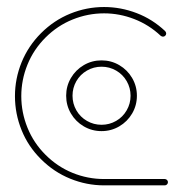

<svg xmlns="http://www.w3.org/2000/svg" viewBox="-20 -539 542 561"><path d="M361.5 -259.3Q361.5 -282.2 350.2 -301.9Q338.9 -321.5 319.3 -332.8Q299.6 -344.1 276.7 -344.1Q253.7 -344.1 234.1 -332.8Q214.4 -321.5 203.1 -301.9Q191.9 -282.2 191.9 -259.3Q191.9 -236.3 203.1 -216.7Q214.4 -197 234.1 -185.7Q253.7 -174.4 276.7 -174.4Q299.6 -174.4 319.3 -185.7Q338.9 -197 350.2 -216.7Q361.5 -236.3 361.5 -259.3ZM173.3 -259.3Q173.3 -287.4 187.2 -311.1Q201.1 -334.8 224.8 -348.7Q248.5 -362.6 276.7 -362.6Q304.8 -362.6 328.5 -348.7Q352.2 -334.8 366.1 -311.1Q380 -287.4 380 -259.3Q380 -231.1 366.1 -207.4Q352.2 -183.7 328.5 -169.8Q304.8 -155.9 276.7 -155.9Q248.5 -155.9 224.8 -169.8Q201.1 -183.7 187.2 -207.4Q173.3 -231.1 173.3 -259.3ZM470.7 -6.7Q470.7 -3 468 -0.2Q465.2 2.6 461.5 2.6H284.1Q233 2.6 185.2 -16.9Q137.4 -36.3 100 -73.7Q62.2 -111.1 43 -158.9Q23.7 -206.7 23.7 -258.1Q23.7 -309.3 43.1 -357Q62.6 -404.8 100 -442.2Q137.4 -479.6 185.2 -499.1Q233 -518.5 284.1 -518.5Q333 -518.5 379.3 -500.7Q425.6 -483 462.6 -448.1Q465.6 -444.4 465.6 -441.1Q465.6 -437.4 462.8 -434.6Q460 -431.9 456.3 -431.9Q453 -431.9 449.6 -434.4Q415.2 -466.7 372.2 -483.3Q329.3 -500 284.1 -500Q236.7 -500 192.2 -482Q147.8 -464.1 113 -429.3Q78.1 -394.4 60.2 -350Q42.2 -305.6 42.2 -258.1Q42.2 -210.7 60.2 -166.1Q78.1 -121.5 113 -86.7Q147.8 -51.9 192 -33.9Q236.3 -15.9 284.1 -15.9H461.5Q465.2 -15.9 468 -13.1Q470.7 -10.4 470.7 -6.7Z"/></svg>

Font: 26F Galaxy Sans Hairline
Style: Regular
Weight: 50
Designer: C₂₉H₂₅N₃O₅
Version: Version 1.100